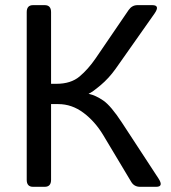

<svg xmlns="http://www.w3.org/2000/svg" viewBox="-20 -720 660 740"><path d="M107.4 0Q83 0 83 -26.9V-673.3Q83 -700.2 107.4 -700.2H152.3Q176.8 -700.2 176.8 -673.3V-397H197.3Q252.9 -397 286.4 -425Q319.8 -453.1 348.6 -495.1L475.6 -681.2Q488.8 -700.2 509.8 -700.2H566.9Q598.1 -700.2 575.7 -668L425.8 -455.1Q399.4 -418 366.9 -390.9Q334.5 -363.8 321.8 -358.9V-358.4Q349.1 -352.5 378.4 -332.3Q407.7 -312 450.2 -247.1L590.8 -32.2Q611.8 0 582 0H520Q497.1 0 485.8 -19L377.9 -199.2Q346.2 -252 301.5 -285.4Q256.8 -318.8 204.6 -318.8H176.8V-26.9Q176.8 0 152.3 0Z"/></svg>

Font: Istok Web
Style: Regular
Weight: 400
Designer: Andrey V. Panov
Foundry: Andrey V. Panov
Version: Version 1.0.2g